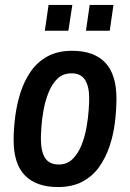

<svg xmlns="http://www.w3.org/2000/svg" viewBox="-20 -743 526 775"><path d="M214 12Q127 12 81 -34.5Q35 -81 35 -178Q35 -223 41.5 -273Q48 -323 63 -370Q78 -417 104.5 -455Q131 -493 172 -515.5Q213 -538 271 -538Q359 -538 404.5 -490.5Q450 -443 450 -345Q450 -300 444 -250Q438 -200 422.5 -153.5Q407 -107 380.5 -69.5Q354 -32 313 -10Q272 12 214 12ZM217 -79Q251 -79 273.5 -101.5Q296 -124 309.5 -158.5Q323 -193 329.5 -230.5Q336 -268 338 -299Q340 -330 340 -345Q340 -395 323 -421Q306 -447 269 -447Q234 -447 211.5 -425Q189 -403 175.5 -368.5Q162 -334 155.5 -297Q149 -260 147 -229Q145 -198 145 -184Q145 -132 162 -105.5Q179 -79 217 -79ZM327 -619 342 -723H438L423 -619ZM161 -619 176 -723H272L256 -619Z"/></svg>

Font: Archivo Narrow SemiBold
Style: Italic
Weight: 600
Italic angle: -8°
Designer: Hector Gatti
Foundry: Omnibus-Type
Version: Version 3.002